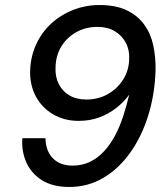

<svg xmlns="http://www.w3.org/2000/svg" viewBox="-20 -732 665 764"><path d="M256 12Q190 12 147.5 -14.5Q105 -41 85 -85.5Q65 -130 69 -182H161Q162 -131 190.5 -102Q219 -73 269 -73Q307 -73 338 -88Q369 -103 394 -130Q419 -157 438 -193Q457 -229 470.5 -270.5Q484 -312 494 -355Q472 -325 441.5 -301.5Q411 -278 374 -264.5Q337 -251 293 -251Q236 -251 191.5 -277Q147 -303 122.5 -348.5Q98 -394 100 -453Q102 -507 123.5 -554.5Q145 -602 182.5 -637Q220 -672 270 -692Q320 -712 376 -712Q441 -712 484.5 -691Q528 -670 554 -634Q580 -598 590 -551Q600 -504 599 -452Q596 -357 570 -273Q544 -189 498.5 -125Q453 -61 391.5 -24.5Q330 12 256 12ZM324 -336Q371 -336 409 -357.5Q447 -379 470 -415.5Q493 -452 494 -496Q496 -533 480.5 -562Q465 -591 436.5 -608Q408 -625 368 -625Q321 -625 283.5 -604Q246 -583 224 -547Q202 -511 201 -464Q199 -428 213.5 -398.5Q228 -369 256 -352.5Q284 -336 324 -336Z"/></svg>

Font: DM Sans 17pt Medium
Style: Italic
Weight: 500
Italic angle: -10°
Version: Version 4.004;gftools[0.9.30]